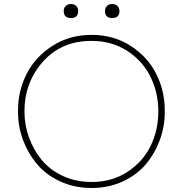

<svg xmlns="http://www.w3.org/2000/svg" viewBox="-20 -922 912 958"><path d="M298 -867Q298 -883 308 -892.5Q318 -902 334 -902Q350 -902 360 -892.5Q370 -883 370 -867Q370 -832 334 -832Q298 -832 298 -867ZM504 -867Q504 -883 514 -892.5Q524 -902 540 -902Q556 -902 566 -892.5Q576 -883 576 -867Q576 -832 540 -832Q504 -832 504 -867ZM70 -361V-373Q70 -469 113 -553.5Q156 -638 241.5 -693Q327 -748 437 -748Q547 -748 632 -693Q717 -638 759.5 -553.5Q802 -469 802 -373V-360Q802 -290 777.5 -223.5Q753 -157 708.5 -103.5Q664 -50 593.5 -17Q523 16 437 16Q351 16 280 -17Q209 -50 164 -104Q119 -158 94.5 -224.5Q70 -291 70 -361ZM437 -14Q540 -14 617.5 -65.5Q695 -117 732.5 -196Q770 -275 770 -366Q770 -459 731 -538.5Q692 -618 615 -668Q538 -718 437 -718Q286 -718 194 -614Q102 -510 102 -366Q102 -299 124.5 -236.5Q147 -174 188 -124Q229 -74 294 -44Q359 -14 437 -14Z"/></svg>

Font: Sora Thin
Style: Regular
Weight: 32
Designer: Jonathan Barnbrook, Julián Moncada
Foundry: Barnbrook Fonts
Version: Version 2.000